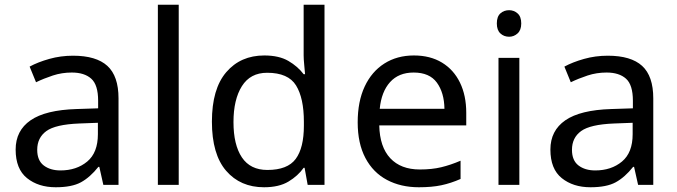

<svg xmlns="http://www.w3.org/2000/svg" viewBox="-20 -780 2857 810"><path d="M288 -545Q386 -545 433 -502Q480 -459 480 -365V0H416L399 -76H395Q360 -32 321.5 -11Q283 10 215 10Q142 10 94 -28.5Q46 -67 46 -149Q46 -229 109 -272.5Q172 -316 303 -320L394 -323V-355Q394 -422 365 -448Q336 -474 283 -474Q241 -474 203 -461.5Q165 -449 132 -433L105 -499Q140 -518 188 -531.5Q236 -545 288 -545ZM314 -259Q214 -255 175.5 -227Q137 -199 137 -148Q137 -103 164.5 -82Q192 -61 235 -61Q303 -61 348 -98.5Q393 -136 393 -214V-262Z M734 0H646V-760H734Z M1094 10Q994 10 934 -59.5Q874 -129 874 -267Q874 -405 934.5 -475.5Q995 -546 1095 -546Q1157 -546 1196.5 -523Q1236 -500 1261 -467H1267Q1266 -480 1263.5 -505.5Q1261 -531 1261 -546V-760H1349V0H1278L1265 -72H1261Q1237 -38 1197 -14Q1157 10 1094 10ZM1108 -63Q1193 -63 1227.5 -109.5Q1262 -156 1262 -250V-266Q1262 -366 1229 -419.5Q1196 -473 1107 -473Q1036 -473 1000.5 -416.5Q965 -360 965 -265Q965 -169 1000.5 -116Q1036 -63 1108 -63Z M1726 -546Q1795 -546 1844.5 -516Q1894 -486 1920.5 -431.5Q1947 -377 1947 -304V-251H1580Q1582 -160 1626.5 -112.5Q1671 -65 1751 -65Q1802 -65 1841.5 -74.5Q1881 -84 1923 -102V-25Q1882 -7 1842 1.5Q1802 10 1747 10Q1671 10 1612.5 -21Q1554 -52 1521.5 -113.5Q1489 -175 1489 -264Q1489 -352 1518.5 -415Q1548 -478 1601.5 -512Q1655 -546 1726 -546ZM1725 -474Q1662 -474 1625.5 -433.5Q1589 -393 1582 -321H1855Q1854 -389 1823 -431.5Q1792 -474 1725 -474Z M2128 -737Q2148 -737 2163.5 -723.5Q2179 -710 2179 -681Q2179 -653 2163.5 -639Q2148 -625 2128 -625Q2106 -625 2091 -639Q2076 -653 2076 -681Q2076 -710 2091 -723.5Q2106 -737 2128 -737ZM2171 -536V0H2083V-536Z M2544 -545Q2642 -545 2689 -502Q2736 -459 2736 -365V0H2672L2655 -76H2651Q2616 -32 2577.5 -11Q2539 10 2471 10Q2398 10 2350 -28.5Q2302 -67 2302 -149Q2302 -229 2365 -272.5Q2428 -316 2559 -320L2650 -323V-355Q2650 -422 2621 -448Q2592 -474 2539 -474Q2497 -474 2459 -461.5Q2421 -449 2388 -433L2361 -499Q2396 -518 2444 -531.5Q2492 -545 2544 -545ZM2570 -259Q2470 -255 2431.5 -227Q2393 -199 2393 -148Q2393 -103 2420.5 -82Q2448 -61 2491 -61Q2559 -61 2604 -98.5Q2649 -136 2649 -214V-262Z"/></svg>

Font: Noto Sans Kharoshthi
Style: Regular
Weight: 400
Designer: Monotype Design Team
Foundry: Monotype Imaging Inc.
Version: Version 2.004; ttfautohint (v1.8.4.7-5d5b)